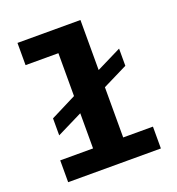

<svg xmlns="http://www.w3.org/2000/svg" viewBox="-131 -827 862 934"><g transform="rotate(-20 300.0 -360.5)"><path d="M63 0V-113H233V-295L100 -229V-317L233 -384V-606H63V-721H389V-462L518 -526V-437L389 -373V-113H543V0Z"/></g></svg>

Font: Chivo Mono Medium
Style: Bold
Weight: 700
Monospace: yes
Version: Version 1.008